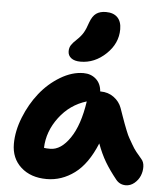

<svg xmlns="http://www.w3.org/2000/svg" viewBox="-57 -917 797 936"><g transform="rotate(5 341.5 -449.0)"><path d="M320.8 -615.2Q291 -615.2 274.9 -627.7Q258.8 -640.1 258.8 -661.1Q258.8 -677.7 266.6 -690.4Q274.4 -703.1 292 -719.2Q313.5 -739.3 324.7 -758.3Q335.9 -777.3 346.2 -809.1Q357.9 -841.3 376.2 -854.2Q394.5 -867.2 423.8 -867.2Q460.4 -867.2 480.2 -847.2Q500 -827.1 500 -789.1Q500 -719.7 444.8 -667.5Q389.6 -615.2 320.8 -615.2ZM206.1 -30.8Q127.9 -30.8 80.1 -74Q32.2 -117.2 32.2 -188Q32.2 -251 59.1 -318.4Q85.9 -385.7 128.2 -439Q170.4 -492.2 227.5 -526.6Q284.7 -561 340.8 -561Q377 -561 401.6 -539.3Q426.3 -517.6 429.2 -479H431.2Q468.3 -479 496.1 -458.7Q523.9 -438.5 535.2 -407.2Q538.1 -398.9 548.6 -369.1Q559.1 -339.4 562.3 -331.1Q565.4 -322.8 574.7 -299.3Q584 -275.9 590.6 -264.9Q597.2 -253.9 607.7 -235.1Q618.2 -216.3 630.4 -200.9Q642.6 -185.5 657.2 -168.9Q669.9 -155.3 670.7 -132.1Q671.4 -108.9 662.6 -87.4Q653.8 -65.9 634.8 -50Q615.7 -34.2 592.8 -34.2Q563.5 -34.2 544.9 -57.1Q510.3 -100.1 487.8 -137.9Q465.3 -175.8 446.8 -226.1Q404.8 -123.5 342 -77.1Q279.3 -30.8 206.1 -30.8ZM210.9 -179.2Q263.2 -179.2 307.1 -243.7Q351.1 -308.1 368.2 -424.8Q287.1 -400.4 234.9 -331.1Q182.6 -261.7 180.2 -181.2Q189 -179.2 210.9 -179.2Z"/></g></svg>

Font: Shantell Sans Bouncy
Style: Bold
Weight: 700
Designer: Stephen Nixon, Anya Danilova, Shantell Martin
Foundry: Arrow Type
Version: Version 1.006;[9816181b4]